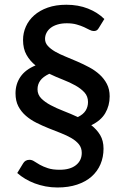

<svg xmlns="http://www.w3.org/2000/svg" viewBox="-20 -748 540 829"><path d="M142 -362.5Q142 -339.5 158 -323.2Q174 -307 199 -293.8Q224 -280.5 255 -268.5Q286 -256.5 316 -242.5Q339.5 -254 349.8 -270.5Q360 -287 360 -307.5Q360 -332 344.8 -348.8Q329.5 -365.5 305.5 -379Q281.5 -392.5 251.8 -404Q222 -415.5 193 -429.5Q165.5 -416.5 153.8 -400Q142 -383.5 142 -362.5ZM406.5 -627Q402.5 -620 397.5 -617Q392.5 -614 385 -614Q376.5 -614 366.5 -619.2Q356.5 -624.5 343 -630.8Q329.5 -637 311.2 -642.2Q293 -647.5 268.5 -647.5Q246 -647.5 228.5 -642.2Q211 -637 199 -627.8Q187 -618.5 180.8 -606.2Q174.5 -594 174.5 -580Q174.5 -563 186.5 -549.8Q198.5 -536.5 218 -525.2Q237.5 -514 262.8 -503.8Q288 -493.5 314 -482.2Q340 -471 365.2 -457.5Q390.5 -444 410 -426.2Q429.5 -408.5 441.5 -385.5Q453.5 -362.5 453.5 -332Q453.5 -292 434.5 -259.5Q415.5 -227 374 -207.5Q398 -189 412.5 -164.8Q427 -140.5 427 -106Q427 -70 414 -39.2Q401 -8.5 375.8 14Q350.5 36.5 313.2 49Q276 61.5 228 61.5Q201.5 61.5 176.8 56.8Q152 52 130 43.8Q108 35.5 88.8 24Q69.5 12.5 54.5 -1L79.5 -42Q88.5 -58 107.5 -58Q118 -58 128 -51.2Q138 -44.5 152.2 -36.5Q166.5 -28.5 186.8 -21.8Q207 -15 237.5 -15Q283 -15 308 -35Q333 -55 333 -88Q333 -109.5 320.8 -124.8Q308.5 -140 288.2 -151.8Q268 -163.5 242.5 -173.5Q217 -183.5 190 -194.2Q163 -205 137.5 -217.8Q112 -230.5 91.8 -248Q71.5 -265.5 59.2 -289Q47 -312.5 47 -345Q47 -385 68.2 -416.2Q89.5 -447.5 133.5 -465.5Q109.5 -484.5 94.5 -511Q79.5 -537.5 79.5 -575.5Q79.5 -606 91.8 -633.5Q104 -661 127.8 -682Q151.5 -703 186.2 -715.2Q221 -727.5 266.5 -727.5Q318 -727.5 359.8 -711Q401.5 -694.5 430.5 -666Z"/></svg>

Font: Lato SemiBold
Style: Regular
Weight: 600
Designer: Lukasz Dziedzic with Adam Twardoch and Botio Nikoltchev
Foundry: tyPoland Lukasz Dziedzic
Version: Version 2.015; 2015-08-06; http://www.latofonts.com/